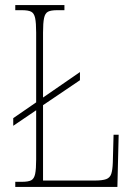

<svg xmlns="http://www.w3.org/2000/svg" viewBox="-20 -734 529 754"><path d="M40 0V-20H66Q91 -20 102.5 -26Q114 -32 118 -51Q122 -70 122 -108V-301L32 -240V-270L122 -332V-606Q122 -644 118 -663Q114 -682 102.5 -688Q91 -694 66 -694H40V-714H233V-694H205Q180 -694 168.5 -688Q157 -682 153 -663Q149 -644 149 -606V-351L294 -451V-419L149 -321V-25H351Q382 -25 397 -30.5Q412 -36 417 -51.5Q422 -67 423 -95L426 -205H446L441 0Z"/></svg>

Font: Noto Serif Armenian Condensed Thin
Style: Regular
Weight: 100
Width: 3
Designer: Monotype Design Team
Foundry: Monotype Imaging Inc.
Version: Version 2.008; ttfautohint (v1.8.4.7-5d5b)